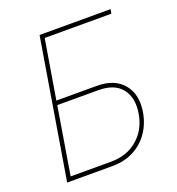

<svg xmlns="http://www.w3.org/2000/svg" viewBox="-132 -835 870 943"><g transform="rotate(-20 303.0 -364.0)"><path d="M58.6 0 179.2 -727.5H550.3L546.4 -705.1H197.8L146.5 -396.5H357.4Q450.7 -396.5 496.1 -341.3Q541.5 -286.1 526.9 -198.2Q517.1 -139.6 486.1 -95Q455.1 -50.3 406.5 -25.1Q357.9 0 295.9 0ZM85 -22.5H295.9Q380.4 -22.5 436 -71Q491.7 -119.6 504.4 -198.2Q517.6 -276.9 480 -325.4Q442.4 -374 357.9 -374H143.1Z"/></g></svg>

Font: Inter 20pt Thin
Style: Italic
Weight: 250
Italic angle: -9.3988°
Version: Version 4.001;git-66647c0bb